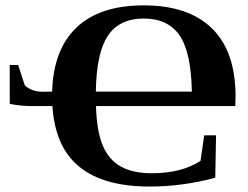

<svg xmlns="http://www.w3.org/2000/svg" viewBox="-20 -682 920 712"><path d="M100.1 -288.6Q54.7 -288.6 16.1 -296.9V-440.9H47.4L71.8 -366.2Q80.1 -356.4 98.1 -349.1Q116.2 -341.8 137.2 -341.8L173.3 -342.3Q177.7 -498 263.9 -580.1Q350.1 -662.1 513.2 -662.1Q678.7 -662.1 766.1 -576.7Q853.5 -491.2 853.5 -324.2L852.5 -288.6H335.9Q338.9 -195.3 360.8 -142.8Q382.8 -90.3 427.2 -64.9Q471.7 -39.6 543 -39.6Q653.3 -39.6 723.6 -85.4L737.3 -180.2H781.2L778.3 -22.9Q656.2 9.8 535.2 9.8Q364.3 9.8 274.2 -63.5Q184.1 -136.7 174.3 -288.6ZM513.2 -613.3Q422.9 -613.3 380.1 -549.6Q337.4 -485.8 335.4 -342.3H691.4Q689 -487.8 646 -550.5Q603 -613.3 513.2 -613.3Z"/></svg>

Font: Tinos
Style: Bold
Weight: 700
Designer: Steve Matteson
Foundry: Monotype Imaging Inc.
Version: Version 1.23